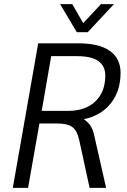

<svg xmlns="http://www.w3.org/2000/svg" viewBox="-20 -910 617 930"><path d="M165 -700H363Q460 -700 512 -663.5Q564 -627 564 -557Q564 -470 517.5 -410.5Q471 -351 388 -333V-331Q407 -318 418 -301.5Q429 -285 435 -260L494 0H414L364 -230Q354 -277 330.5 -294.5Q307 -312 255 -312H171L116 0H42ZM310 -373Q394 -373 442 -419Q490 -465 490 -544Q490 -638 354 -638H228L182 -373ZM271 -890H330L383 -798L469 -890H532L405 -754H352Z"/></svg>

Font: Sarabun Light
Style: Italic
Weight: 300
Italic angle: -10°
Designer: Suppakit Chalermlarp | Katatrad Co.,Ltd.
Foundry: Cadson Demak Co.,Ltd.
Version: Version 1.000; ttfautohint (v1.6)